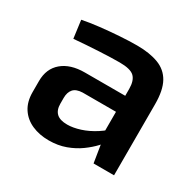

<svg xmlns="http://www.w3.org/2000/svg" viewBox="-118 -636 797 779"><g transform="rotate(30 280.5 -246.5)"><path d="M315 -503Q374 -503 415 -487.5Q456 -472 476.5 -435Q497 -398 497 -333V0H401L384 -106L375 -120V-334Q375 -373 357 -390.5Q339 -408 288 -408Q250 -408 192.5 -405Q135 -402 77 -397L66 -480Q101 -487 145 -492Q189 -497 234 -500Q279 -503 315 -503ZM445 -302 444 -227H219Q189 -226 176 -211Q163 -196 163 -170V-143Q163 -113 179 -98Q195 -83 229 -83Q256 -83 289 -93.5Q322 -104 354.5 -125Q387 -146 413 -175V-112Q403 -97 384 -76.5Q365 -56 337.5 -36Q310 -16 274.5 -3Q239 10 196 10Q152 10 117 -5.5Q82 -21 62 -51.5Q42 -82 42 -127V-179Q42 -237 80.5 -269.5Q119 -302 186 -302Z"/></g></svg>

Font: Exo 2 SemiBold
Style: Regular
Weight: 600
Designer: Natanael Gama
Foundry: Natanael Gama
Version: Version 2.010